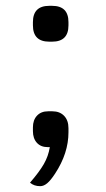

<svg xmlns="http://www.w3.org/2000/svg" viewBox="-20 -503 364 659"><path d="M215 -63V-49Q215 23 169 93Q154 116 142 126Q130 136 118 136Q97 136 83 124Q115 87 130.5 60Q146 33 151 2H144Q120 2 106.5 -13Q93 -28 93 -53V-66Q93 -91 107 -106Q121 -121 145 -121H160Q185 -121 200 -105.5Q215 -90 215 -63ZM93 -416V-427Q93 -483 149 -483H159Q215 -483 215 -427V-416Q215 -360 159 -360H149Q93 -360 93 -416Z"/></svg>

Font: Krub Medium
Style: Regular
Weight: 500
Designer: Ekaluck Peanpanawate
Foundry: Cadson Demak Co.,Ltd.
Version: Version 1.000; ttfautohint (v1.6)